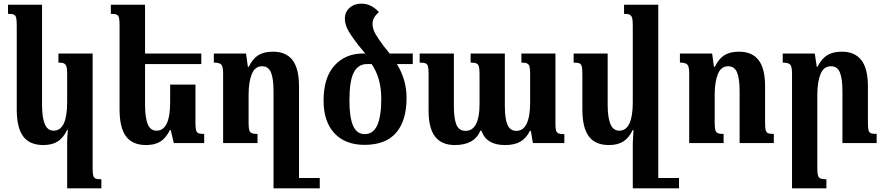

<svg xmlns="http://www.w3.org/2000/svg" viewBox="-20 -786 4861 1055"><path d="M349 -5Q349 -28 353 -72H349Q327 -27 296 -8Q265 11 218 11Q143 11 107.5 -36.5Q72 -84 72 -185V-645Q72 -675 69 -688Q66 -701 56.5 -705.5Q47 -710 24 -710V-760H211V-211Q211 -141 226 -104.5Q241 -68 275 -68Q349 -68 349 -225V-381Q349 -408 345 -420.5Q341 -433 331.5 -437.5Q322 -442 301 -442V-492H489V140Q489 167 492.5 179Q496 191 505.5 195Q515 199 537 199V249H349Z M1102 -50V0H935L918 -72H914Q892 -27 861 -8Q830 11 783 11Q708 11 672.5 -36.5Q637 -84 637 -185V-645Q637 -675 634 -688Q631 -701 621.5 -705.5Q612 -710 589 -710V-760H777V-492H1086V-434H777V-211Q777 -141 791.5 -104.5Q806 -68 840 -68Q915 -68 915 -225V-321H1054V-110Q1054 -82 1057.5 -70Q1061 -58 1070.5 -54Q1080 -50 1102 -50Z M1737 192V249H1519H1483V-285Q1483 -354 1469 -388Q1455 -422 1420 -422Q1381 -422 1363.5 -379Q1346 -336 1346 -265V-111Q1346 -83 1349.5 -71Q1353 -59 1363 -54.5Q1373 -50 1395 -50V0H1206V-382Q1206 -420 1196 -431Q1186 -442 1155 -442V-492H1332L1342 -419H1347Q1368 -463 1399 -482.5Q1430 -502 1480 -502Q1552 -502 1587.5 -455.5Q1623 -409 1623 -311V192Z M2248 -434H2161Q2214 -347 2214 -249Q2214 -123 2156.5 -56.5Q2099 10 1983 10Q1877 10 1817.5 -54Q1758 -118 1758 -233Q1758 -360 1818 -426Q1878 -492 1975 -492H1987Q1946 -539 1916 -583Q1892 -617 1883.5 -639.5Q1875 -662 1875 -684Q1875 -720 1901 -743Q1927 -766 1966 -766Q1994 -766 2018.5 -753.5Q2043 -741 2062 -719Q2043 -703 2035 -687.5Q2027 -672 2027 -655Q2027 -637 2034 -618.5Q2041 -600 2061 -571Q2087 -532 2121 -492H2248ZM2075 -244Q2075 -357 2022 -434H1997Q1948 -434 1924 -388Q1900 -342 1900 -233Q1900 -140 1920.5 -94.5Q1941 -49 1984 -49Q2031 -49 2053 -98Q2075 -147 2075 -244Z M3032 -492V-108Q3032 -82 3035 -70Q3038 -58 3048 -53.5Q3058 -49 3081 -49V0H2908L2897 -67H2892Q2871 -26 2839 -7.5Q2807 11 2755 11Q2704 11 2672 -8Q2640 -27 2625 -68H2620Q2601 -26 2566 -7.5Q2531 11 2479 11Q2407 11 2371 -35Q2335 -81 2335 -178V-381Q2335 -409 2331.5 -421.5Q2328 -434 2318 -438Q2308 -442 2286 -442V-492H2474V-203Q2474 -134 2488 -100.5Q2502 -67 2538 -67Q2577 -67 2596 -105Q2615 -143 2615 -212V-378Q2615 -407 2611.5 -420Q2608 -433 2598 -437.5Q2588 -442 2566 -442V-492H2754V-203Q2754 -134 2768.5 -100.5Q2783 -67 2817 -67Q2893 -67 2893 -225V-381Q2893 -408 2889.5 -420.5Q2886 -433 2876 -437.5Q2866 -442 2845 -442V-492Z M3711 192V249H3529H3457V-1Q3459 -47 3461 -72H3457Q3435 -27 3404 -8Q3373 11 3326 11Q3251 11 3215.5 -36.5Q3180 -84 3180 -185V-377Q3180 -407 3177 -420Q3174 -433 3164.5 -437.5Q3155 -442 3132 -442V-492H3319V-211Q3319 -141 3334 -104.5Q3349 -68 3383 -68Q3457 -68 3457 -225V-649Q3457 -676 3453 -688.5Q3449 -701 3439.5 -705.5Q3430 -710 3409 -710V-760H3597V192Z M4232 0H4044V-285Q4044 -354 4030 -388Q4016 -422 3981 -422Q3942 -422 3924.5 -379Q3907 -336 3907 -265V-111Q3907 -84 3910.5 -71.5Q3914 -59 3924 -54.5Q3934 -50 3956 -50V0H3767V-382Q3767 -420 3757 -431Q3747 -442 3716 -442V-492H3893L3903 -419H3908Q3929 -463 3960 -482.5Q3991 -502 4041 -502Q4113 -502 4148.5 -455.5Q4184 -409 4184 -311V-114Q4184 -84 4187 -71.5Q4190 -59 4199.5 -54.5Q4209 -50 4232 -50Z M4797 0H4609V-285Q4609 -354 4595 -388Q4581 -422 4546 -422Q4506 -422 4488.5 -379Q4471 -336 4471 -265V138Q4471 166 4474.5 178Q4478 190 4488 194.5Q4498 199 4521 199V249H4332V-382Q4332 -420 4322 -431Q4312 -442 4281 -442V-492H4457L4468 -419H4472Q4494 -463 4525 -482.5Q4556 -502 4606 -502Q4677 -502 4713 -455.5Q4749 -409 4749 -311V-114Q4749 -84 4752 -71.5Q4755 -59 4764.5 -54.5Q4774 -50 4797 -50Z"/></svg>

Font: Noto Serif Armenian SmBd Narrow
Style: Regular
Weight: 600
Width: 4
Designer: Monotype Design team
Foundry: Monotype Imaging Inc.
Version: Version 1.000